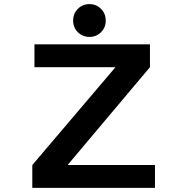

<svg xmlns="http://www.w3.org/2000/svg" viewBox="-20 -916 890 936"><path d="M336.5 -815.5Q336.5 -849.5 359.5 -872.8Q382.5 -896 416 -896Q449.5 -896 472.5 -872.8Q495.5 -849.5 495.5 -815.5Q495.5 -782 472.5 -759Q449.5 -736 416 -736Q382.5 -736 359.5 -759Q336.5 -782 336.5 -815.5ZM309.5 -111.5H735.5V0H137.5V-111.5L543 -588.5H148V-700H711V-588.5Z"/></svg>

Font: League Mono Wide SemiBold
Style: Regular
Weight: 600
Width: 8
Designer: Tyler Finck
Foundry: The League of Moveable Type / Tyler Finck
Version: Version 2.210